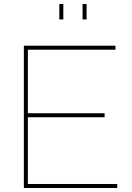

<svg xmlns="http://www.w3.org/2000/svg" viewBox="-20 -938 657 958"><path d="M565 -20V0H99V-710H556V-690H119V-373H502V-353H119V-20ZM276 -841V-918H296V-841ZM392 -841V-918H412V-841Z"/></svg>

Font: Raleway Thin Thin
Style: Regular
Weight: 250
Version: Version 4.026